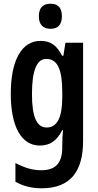

<svg xmlns="http://www.w3.org/2000/svg" viewBox="-20 -773 526 1033"><path d="M252 -753C210 -753 189 -730 189 -685C189 -641 212 -618 252 -618C292 -618 313 -641 313 -685C313 -729 294 -753 252 -753ZM198 -553C98 -553 38 -452 38 -268C38 -90 96 10 194 10C250 10 286 -16 315 -73H319C316 -46 315 -15 315 7V20C315 110 274 143 201 143C158 143 114 131 63 104V205C105 228 149 240 204 240C360 240 427 148 427 -15V-543H332L321 -473H314C285 -531 250 -553 198 -553ZM229 -456C289 -456 315 -401 315 -276V-249C315 -140 287 -87 231 -87C178 -87 152 -143 152 -267C152 -392 177 -456 229 -456Z"/></svg>

Font: Noto Sans Lao Looped ExtraCondensed SemiBold
Style: Regular
Weight: 600
Width: 2
Designer: Mark Frömberg, Ben Mitchell
Foundry: The Fontpad Ltd
Version: Version 1.002